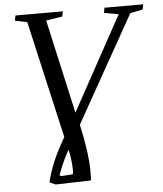

<svg xmlns="http://www.w3.org/2000/svg" viewBox="-58 -706 824 973"><g transform="rotate(-5 353.5 -219.5)"><path d="M707 -655 702 -629 638 -616 334 -75Q367 73 367 166L366 211L185 216L155 202Q168 151 188 102Q207 55 250 -20L114 -616L52 -629L57 -655H298L293 -629L210 -616L317 -138L579 -616L505 -629L510 -655ZM278 165 279 157Q279 102 266 46Q246 80 230 118Q214 156 209 172L219 176L277 172Z"/></g></svg>

Font: Libra Serif Modern
Style: Italic
Weight: 400
Italic angle: -12°
Designer: Stefan Peev, Context Ltd
Foundry: Stefan Peev, Context Ltd
Version: Version 1.000